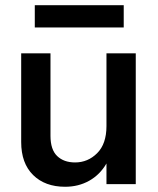

<svg xmlns="http://www.w3.org/2000/svg" viewBox="-20 -704 605 734"><path d="M113 -684H453V-599H113ZM387 -500H499V0H387V-79Q362 -36 321 -13Q280 10 229 10Q152 10 106.5 -35Q61 -80 61 -161V-500H173V-185Q173 -132 198.5 -107.5Q224 -83 267 -83Q316 -83 351.5 -118.5Q387 -154 387 -222Z"/></svg>

Font: CBA Beacon Sans Bold
Style: Regular
Weight: 700
Designer: Wei Huang
Foundry: Wei Huang
Version: Version 1.002